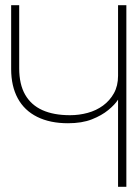

<svg xmlns="http://www.w3.org/2000/svg" viewBox="-20 -720 529 740"><path d="M467 -700H435V-428Q435 -389 419 -360.5Q403 -332 377 -313Q351 -294 318 -285Q285 -276 250 -276Q187 -276 143.5 -295.5Q100 -315 77 -355Q54 -395 54 -457V-700H23V-454Q23 -388 48.5 -341Q74 -294 123.5 -269.5Q173 -245 242 -245Q296 -245 334 -260Q372 -275 397.5 -296Q423 -317 435 -336V0H467Z"/></svg>

Font: Advent Pro ExtraLight
Style: Regular
Weight: 250
Version: Version 3.000